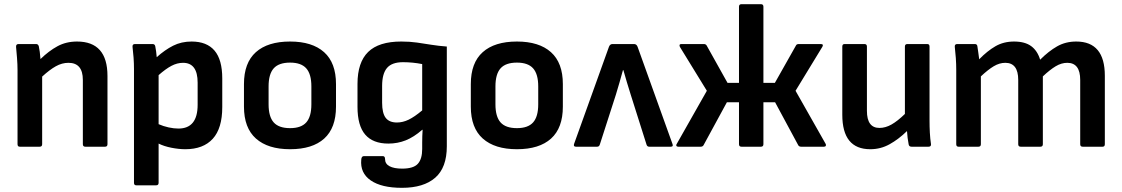

<svg xmlns="http://www.w3.org/2000/svg" viewBox="-20 -703 5378 920"><path d="M75 0Q64 0 64 -12V-367Q64 -395 61.5 -426Q59 -457 57 -478Q56 -492 69 -492H153Q163 -492 166 -481Q168 -472 170.5 -454.5Q173 -437 174 -420Q214 -459 255.5 -481.5Q297 -504 349 -504Q495 -504 495 -339V-12Q495 0 483 0H389Q377 0 377 -12V-320Q377 -402 308 -402Q277 -402 247.5 -385.5Q218 -369 182 -336V-12Q182 0 170 0Z M633 185Q622 185 622 173V-373Q622 -399 620 -427Q618 -455 615 -479Q614 -492 627 -492H711Q722 -492 724 -481Q726 -472 728 -457Q730 -442 731 -429Q770 -464 809.5 -484Q849 -504 898 -504Q971 -504 1008 -460.5Q1045 -417 1045 -327V-190Q1045 -88 999.5 -38Q954 12 868 12Q837 12 801.5 5Q766 -2 740 -15V173Q740 185 728 185ZM857 -402Q829 -402 801.5 -387.5Q774 -373 740 -343V-108Q763 -98 788 -92.5Q813 -87 835 -87Q927 -87 927 -201V-307Q927 -402 857 -402Z M1370 12Q1264 12 1206.5 -39Q1149 -90 1149 -192V-300Q1149 -402 1206 -453Q1263 -504 1370 -504Q1476 -504 1533 -453Q1590 -402 1590 -300V-192Q1590 -90 1533.5 -39Q1477 12 1370 12ZM1370 -89Q1423 -89 1447.5 -116.5Q1472 -144 1472 -203V-289Q1472 -348 1447.5 -375.5Q1423 -403 1370 -403Q1316 -403 1291.5 -375.5Q1267 -348 1267 -289V-203Q1267 -144 1291.5 -116.5Q1316 -89 1370 -89Z M1906 197Q1808 197 1756.5 161.5Q1705 126 1711 62Q1712 45 1724 45H1814Q1825 45 1825 59Q1825 82 1846.5 93.5Q1868 105 1907 105Q1961 105 1982 82Q2003 59 2003 11V-20Q2003 -35 2003.5 -50.5Q2004 -66 2005 -81H2003Q1963 -46 1924 -30.5Q1885 -15 1841 -15Q1767 -15 1730 -58Q1693 -101 1693 -191V-301Q1693 -404 1744 -454Q1795 -504 1903 -504Q1944 -504 1978.5 -499Q2013 -494 2047 -488.5Q2081 -483 2121 -480V-2Q2121 100 2065.5 148.5Q2010 197 1906 197ZM1882 -116Q1910 -116 1938 -129.5Q1966 -143 2003 -174V-396Q1957 -405 1911 -405Q1858 -405 1834.5 -377.5Q1811 -350 1811 -291V-211Q1811 -161 1828 -138.5Q1845 -116 1882 -116Z M2457 12Q2351 12 2293.5 -39Q2236 -90 2236 -192V-300Q2236 -402 2293 -453Q2350 -504 2457 -504Q2563 -504 2620 -453Q2677 -402 2677 -300V-192Q2677 -90 2620.5 -39Q2564 12 2457 12ZM2457 -89Q2510 -89 2534.5 -116.5Q2559 -144 2559 -203V-289Q2559 -348 2534.5 -375.5Q2510 -403 2457 -403Q2403 -403 2378.5 -375.5Q2354 -348 2354 -289V-203Q2354 -144 2378.5 -116.5Q2403 -89 2457 -89Z M2740 0Q2726 0 2731 -14L2898 -479Q2903 -492 2915 -492H3018Q3030 -492 3035 -479L3202 -14Q3208 0 3194 0H3091Q3081 0 3078 -10L3002 -250Q2993 -280 2984 -308.5Q2975 -337 2967 -367H2965Q2957 -336 2948.5 -308Q2940 -280 2931 -249L2854 -10Q2851 0 2841 0Z M3230 0Q3223 0 3221 -4.5Q3219 -9 3223 -14L3367 -268L3238 -478Q3235 -484 3236.5 -488Q3238 -492 3245 -492H3352Q3362 -492 3366 -485L3466 -306H3521V-671Q3521 -683 3533 -683H3626Q3638 -683 3638 -671V-306H3693L3794 -485Q3797 -492 3808 -492H3913Q3921 -492 3922.5 -488Q3924 -484 3920 -478L3792 -268L3936 -14Q3939 -9 3937 -4.5Q3935 0 3928 0H3819Q3809 0 3805 -7L3694 -213H3638V-12Q3638 0 3626 0H3533Q3521 0 3521 -12V-213H3463L3351 -7Q3347 0 3337 0Z M4150 12Q4016 12 4016 -153V-480Q4016 -492 4027 -492H4122Q4134 -492 4134 -480V-172Q4134 -90 4194 -90Q4223 -90 4252 -106.5Q4281 -123 4316 -157V-480Q4316 -492 4328 -492H4423Q4434 -492 4434 -480V-125Q4434 -96 4435.5 -67.5Q4437 -39 4441 -12Q4442 0 4429 0H4348Q4336 0 4334 -11Q4328 -42 4326 -75Q4286 -36 4243 -12Q4200 12 4150 12Z M4573 0Q4562 0 4562 -12V-367Q4562 -396 4560 -425Q4558 -454 4555 -479Q4554 -492 4567 -492H4651Q4661 -492 4663 -483Q4665 -469 4667.5 -452.5Q4670 -436 4672 -419Q4711 -459 4750 -481.5Q4789 -504 4839 -504Q4891 -504 4921 -482Q4951 -460 4964 -417Q5005 -458 5045.5 -481Q5086 -504 5137 -504Q5274 -504 5274 -340V-12Q5274 0 5263 0H5168Q5156 0 5156 -12V-320Q5156 -402 5094 -402Q5066 -402 5038.5 -385.5Q5011 -369 4977 -337V-12Q4977 0 4965 0H4871Q4859 0 4859 -12V-320Q4859 -402 4797 -402Q4769 -402 4741.5 -385.5Q4714 -369 4680 -337V-12Q4680 0 4668 0Z"/></svg>

Font: Sofia Sans
Style: Bold
Weight: 700
Designer: Botio Nikoltchev, Ani Petrova
Foundry: lettersoup
Version: Version 4.100; ttfautohint (v1.8.4.7-5d5b)